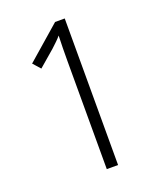

<svg xmlns="http://www.w3.org/2000/svg" viewBox="-134 -797 727 879"><g transform="rotate(-20 229.5 -357.0)"><path d="M288 0H233V-526Q233 -561 233.5 -590Q234 -619 235 -650Q225 -638 214.5 -628Q204 -618 188 -603L109 -535L77 -571L241 -714H288Z"/></g></svg>

Font: Noto Sans Georgian Condensed Light
Style: Regular
Weight: 300
Width: 3
Designer: Monotype Design Team, Akaki Razmadze
Foundry: Google LLC
Version: Version 2.005; ttfautohint (v1.8.4.7-5d5b)